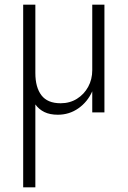

<svg xmlns="http://www.w3.org/2000/svg" viewBox="-20 -480 545 820"><path d="M131 -460V-168Q131 -107 157 -73Q183 -39 239 -39Q278 -39 308.5 -58Q339 -77 356.5 -109Q374 -141 374 -180V-460H426V0H374V-90Q354 -45 315 -17.5Q276 10 227 10Q193 10 169.5 -1.5Q146 -13 131 -34V320H79V-460Z"/></svg>

Font: Jost* Light
Style: Regular
Weight: 300
Version: Version 3.7